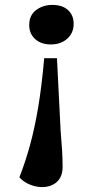

<svg xmlns="http://www.w3.org/2000/svg" viewBox="-20 -543 389 782"><path d="M227 -9Q231 37 233 71Q235 105 235 136Q235 177 211.5 198Q188 219 151 219Q127 219 101 208.5Q75 198 59 179Q83 118 102 49Q121 -20 135.5 -106Q150 -192 160 -306H212ZM280 -446Q280 -409 254 -385.5Q228 -362 187 -362Q147 -362 123 -384Q99 -406 99 -441Q99 -481 127 -502Q155 -523 193 -523Q234 -523 257 -502Q280 -481 280 -446Z"/></svg>

Font: Literata 36pt
Style: Bold Italic
Weight: 700
Italic angle: -2°
Designer: Latin by Veronika Burian and Jose Scaglione. Greek by Irene Vlachou. Cyrillic by Vera Evstafieva
Foundry: TypeTogether
Version: Version 3.002